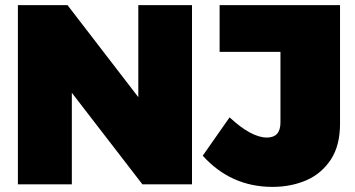

<svg xmlns="http://www.w3.org/2000/svg" viewBox="-20 -721 1390 751"><path d="M731 0H537L261 -358V0H50V-701H244L521 -341V-701H731ZM1046 10Q883 10 773 -112L878 -262Q963 -183 1024 -183Q1077 -183 1077 -242V-518H839V-701H1310V-237Q1310 -153.5 1275.5 -99Q1238.5 -42 1178.5 -16Q1118.5 10 1046 10Z"/></svg>

Font: Argentum Novus Black
Style: Regular
Weight: 900
Designer: Julieta Ulanovsky (font) & Cristiano Sobral (main changes)
Foundry: Julieta Ulanovsky (font) & Cristiano Sobral (main changes)
Version: Version 3.00;November 27, 2020;FontCreator 13.0.0.2655 64-bi